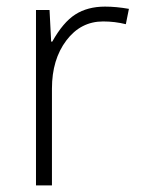

<svg xmlns="http://www.w3.org/2000/svg" viewBox="-20 -561 429 581"><path d="M297.9 -541Q331.5 -541 370.1 -534.2L360.8 -487.8Q327.6 -496.1 292 -496.1Q224.1 -496.1 180.7 -438.5Q137.2 -380.9 137.2 -293V0H88.9V-530.8H129.9L134.8 -435.1H138.2Q170.9 -493.7 208 -517.3Q245.1 -541 297.9 -541Z"/></svg>

Font: JBL Sans
Style: Light
Weight: 300
Version: Version 1.10